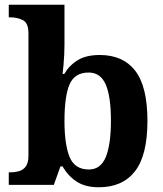

<svg xmlns="http://www.w3.org/2000/svg" viewBox="-20 -780 689 810"><path d="M397 10Q339 10 302.5 -14.5Q266 -39 244 -78H235L207 0H17V-53H24Q43 -53 60.5 -58Q78 -63 89 -78Q100 -93 100 -123V-640Q100 -683 76.5 -695Q53 -707 21 -707H17V-760H252V-589Q252 -574 251 -551.5Q250 -529 248 -506Q246 -483 244 -468H251Q273 -505 308.5 -526.5Q344 -548 401 -548Q499 -548 550.5 -481.5Q602 -415 602 -270Q602 -125 549.5 -57.5Q497 10 397 10ZM355 -65Q405 -65 426.5 -118Q448 -171 448 -271Q448 -373 426 -423.5Q404 -474 354 -474Q295 -474 273.5 -424Q252 -374 252 -270Q252 -171 273.5 -118Q295 -65 355 -65Z"/></svg>

Font: Noto Serif Oriya
Style: Bold
Weight: 700
Designer: David Williams
Foundry: Google LLC, David Williams
Version: Version 1.051; ttfautohint (v1.8.4.7-5d5b)